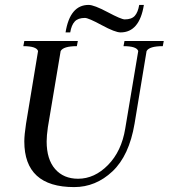

<svg xmlns="http://www.w3.org/2000/svg" viewBox="-20 -752 687 782"><path d="M471 -620Q449 -620 394.5 -649.5Q340 -679 326 -679Q298 -679 284.5 -664.5Q271 -650 266 -620H247Q265 -732 341 -732Q363 -732 418.5 -702.5Q474 -673 488 -673Q516 -673 529 -687.5Q542 -702 547 -732H566Q548 -620 471 -620ZM298 -24Q365 -24 420 -80Q475 -136 490 -228L543 -544Q537 -564 483 -564L487 -585H647L643 -564Q588 -564 577 -544L528 -248Q506 -118 438 -54Q370 10 282 10Q79 10 79 -176Q79 -202 86 -248L135 -544Q129 -564 75 -564L79 -585H297L293 -564Q238 -564 227 -544L175 -234Q170 -199 170 -176Q170 -103 204.5 -63.5Q239 -24 298 -24Z"/></svg>

Font: Judson
Style: Italic
Weight: 400
Italic angle: -9.5°
Version: Version 20110429